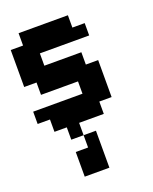

<svg xmlns="http://www.w3.org/2000/svg" viewBox="-124 -499 624 784"><g transform="rotate(-20 187.5 -107.5)"><path d="M53.6 -375V-428.6H267.9V-375H321.4V-321.4H107.1V-267.9H267.9V-214.3H321.4V-53.6H267.9V0H160.7V53.6H107.1V0H53.6V-53.6H0V-107.1H214.3V-160.7H53.6V-214.3H0V-375ZM214.3 53.6V214.3H107.1V107.1H160.7V53.6Z"/></g></svg>

Font: Jersey 10
Style: Regular
Weight: 400
Designer: Sarah Cadigan-Fried
Version: Version 1.000